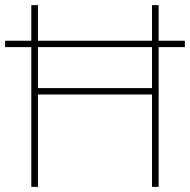

<svg xmlns="http://www.w3.org/2000/svg" viewBox="-20 -734 746 754"><path d="M103 0H129V-363H577V0H603V-549H706V-574H603V-714H577V-574H129V-714H103V-574H0V-549H103ZM129 -388V-549H577V-388Z"/></svg>

Font: Noto Sans Lao Thin
Style: Regular
Weight: 100
Designer: Monotype Design Team
Foundry: Monotype Imaging Inc.
Version: Version 2.003